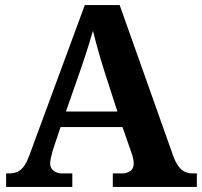

<svg xmlns="http://www.w3.org/2000/svg" viewBox="-20 -734 793 754"><path d="M4 0V-53H16Q34 -53 48 -59Q62 -65 73.5 -80.5Q85 -96 96 -126L313 -714H450L659 -125Q669 -97 680.5 -81.5Q692 -66 705.5 -59.5Q719 -53 735 -53H753V0H423V-53H462Q477 -53 491 -62Q505 -71 505 -92Q505 -100 503.5 -108Q502 -116 500 -123Q498 -130 496 -135L461 -235H218L189 -149Q187 -141 184 -131Q181 -121 179 -110.5Q177 -100 177 -92Q177 -73 191 -63Q205 -53 222 -53H264V0ZM239 -296H441L388 -460Q381 -483 373 -509.5Q365 -536 358 -563Q351 -590 345 -613Q339 -592 331 -566Q323 -540 314.5 -514Q306 -488 298 -465Z"/></svg>

Font: Noto Serif Tamil
Style: Italic
Weight: 400
Italic angle: -12°
Designer: Indian Type Foundry, Tom Grace, and the Monotype Design Team
Foundry: Monotype Imaging Inc.
Version: Version 2.003